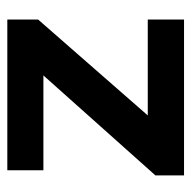

<svg xmlns="http://www.w3.org/2000/svg" viewBox="-19 -509 528 530"><g transform="rotate(-90 245.0 -244.0)"><path d="M456.1 -487.8V-402.8L191.4 -100.1H456.1V0H25.9V-79.1L301.8 -388.2H40V-487.8Z"/></g></svg>

Font: HK Grotesk Legacy
Style: Bold
Weight: 700
Designer: Alfredo Marco Pradil
Foundry: Hanken Design Co.
Version: Version 2.022;PS 002.022;hotconv 1.0.88;makeotf.lib2.5.64775